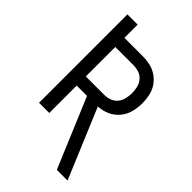

<svg xmlns="http://www.w3.org/2000/svg" viewBox="-276 -829 1129 1129"><g transform="rotate(45 288.0 -265.0)"><path d="M433 205H522L340 -229Q377 -231 411 -246Q445 -261 469 -289.5Q493 -318 502.5 -354Q512 -390 512 -427Q512 -458 505.5 -489.5Q499 -521 481.5 -547.5Q464 -574 437.5 -592.5Q411 -611 380 -618Q349 -625 318 -625H165V-735H80V0H165V-228H251ZM165 -304V-549H318Q341 -549 363.5 -541Q386 -533 401 -514.5Q416 -496 421.5 -473Q427 -450 427 -427Q427 -403 421.5 -380Q416 -357 401 -338.5Q386 -320 363.5 -312Q341 -304 318 -304Z"/></g></svg>

Font: Iosevka Sparkle
Style: Regular
Weight: 400
Designer: Belleve Invis
Foundry: Belleve Invis
Version: Version 4.5.0; ttfautohint (v1.8.3)